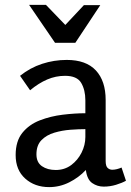

<svg xmlns="http://www.w3.org/2000/svg" viewBox="-20 -754 535 785"><path d="M253 -509Q332 -509 372 -466Q412 -423 412 -345V-96Q412 -75 420 -67.5Q428 -60 439 -60Q448 -60 458 -62.5Q468 -65 477 -69L495 -15Q479 -6 454.5 1.5Q430 9 404 9Q378 9 357 -5.5Q336 -20 331 -59Q302 -28 263 -8.5Q224 11 181 11Q122 11 83 -24Q44 -59 44 -120Q44 -177 71.5 -211Q99 -245 143 -262Q187 -279 236.5 -285Q286 -291 329 -291V-344Q329 -386 312 -415Q295 -444 246 -444Q208 -444 173 -429Q138 -414 103 -385L62 -444Q103 -477 152 -493Q201 -509 253 -509ZM329 -226Q302 -226 268 -223.5Q234 -221 202 -211.5Q170 -202 149.5 -181Q129 -160 129 -123Q129 -90 151.5 -74.5Q174 -59 208 -59Q244 -59 271 -79Q298 -99 313.5 -130Q329 -161 329 -194ZM247 -652 323 -733H390L288 -579H205L99 -734H168Z"/></svg>

Font: Rosario Light
Style: Regular
Weight: 300
Designer: Hector Gatti
Foundry: Omnibus Type
Version: Version 1.101; ttfautohint (v1.8.1.43-b0c9)